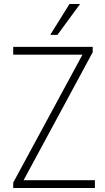

<svg xmlns="http://www.w3.org/2000/svg" viewBox="-20 -939 526 959"><path d="M46 0V-27L405 -690L408 -666H46V-705H443V-678L85 -15L81 -39H454V0ZM231 -765 327 -919H380L267 -765Z"/></svg>

Font: Nunito Sans 10pt Condensed ExtraLight
Style: Regular
Weight: 250
Width: 3
Designer: Vernon Adams
Foundry: Vernon Adams
Version: Version 3.101;gftools[0.9.27]